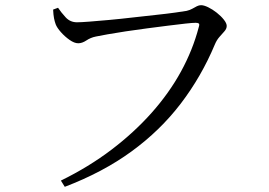

<svg xmlns="http://www.w3.org/2000/svg" viewBox="-20 -703 1040 741"><path d="M277 -617Q292 -617 324.5 -619.5Q357 -622 401 -626Q445 -630 492 -635.5Q539 -641 582 -645.5Q625 -650 656.5 -654.5Q688 -659 700 -661Q713 -664 722.5 -669.5Q732 -675 740 -679Q748 -683 756 -683Q767 -683 783.5 -675Q800 -667 816.5 -654Q833 -641 844 -627Q855 -613 855 -603Q855 -592 846 -582Q837 -572 826.5 -560Q816 -548 809 -531Q757 -407 677.5 -303Q598 -199 487.5 -118.5Q377 -38 230 18L215 -6Q323 -59 410.5 -125.5Q498 -192 565.5 -268Q633 -344 678.5 -427Q724 -510 747 -598Q751 -610 747 -612.5Q743 -615 735 -615Q724 -615 696 -612Q668 -609 629 -604Q590 -599 547.5 -593.5Q505 -588 465.5 -582Q426 -576 395 -570.5Q364 -565 350 -562Q330 -558 313.5 -547Q297 -536 282 -536Q267 -536 248.5 -549Q230 -562 215 -579Q200 -596 195 -609Q191 -620 188.5 -632.5Q186 -645 185 -666L204 -673Q216 -655 233.5 -636Q251 -617 277 -617Z"/></svg>

Font: Early Summer Mincho
Style: Regular
Weight: 400
Designer: GuiWonder
Version: Version 1.002